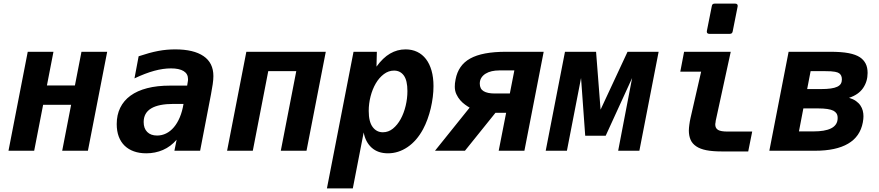

<svg xmlns="http://www.w3.org/2000/svg" viewBox="-20 -833 4856 1061"><path d="M133.3 -546.9H275.4L239.3 -360.8H394L430.2 -546.9H572.3L465.8 0H323.7L373 -253.9H218.3L168.9 0H26.9Z M788.1 14.2Q750 14.2 720 3.4Q689.9 -7.3 668.7 -27.8Q647.5 -48.3 636.2 -78.4Q625 -108.4 625 -147.5Q625 -197.8 644.3 -237.3Q663.6 -276.9 700.9 -304.2Q738.3 -331.5 793.2 -345.7Q848.1 -359.9 919.9 -359.9H1014.2L1018.1 -383.8Q1018.6 -386.7 1018.8 -389.4Q1019 -392.1 1019 -396Q1019 -425.3 994.6 -440.2Q970.2 -455.1 924.8 -455.1Q881.8 -455.1 832.3 -441.7Q782.7 -428.2 723.1 -399.9L746.1 -522Q776.9 -532.2 803.5 -539.6Q830.1 -546.9 854.7 -551.5Q879.4 -556.2 902.3 -558.1Q925.3 -560.1 948.2 -560.1Q1050.3 -560.1 1104.7 -522.9Q1159.2 -485.8 1159.2 -412.6Q1159.2 -393.1 1155.5 -367.7Q1151.9 -342.3 1146 -312L1085.9 0H943.8L956.1 -61Q923.3 -22.9 880.6 -4.4Q837.9 14.2 788.1 14.2ZM848.1 -84Q874.5 -84 898.2 -95.7Q921.9 -107.4 940.9 -129.9Q960 -152.3 973.6 -184.8Q987.3 -217.3 994.1 -258.8H939Q856.9 -258.8 815.4 -233.9Q773.9 -209 773.9 -158.7Q773.9 -123.5 793.5 -103.8Q813 -84 848.1 -84Z M1341.3 -546.9H1780.3L1673.8 0H1531.7L1617.2 -439.9H1462.4L1377 0H1234.9Z M1933.6 -546.9H2062.5L2060.5 -464.8Q2095.7 -513.7 2135.5 -536.9Q2175.3 -560.1 2221.2 -560.1Q2256.8 -560.1 2285.4 -546.4Q2314 -532.7 2334 -506.6Q2354 -480.5 2364.7 -442.9Q2375.5 -405.3 2375.5 -356.9Q2375.5 -328.1 2371.6 -296.9Q2367.7 -265.6 2360.4 -234.6Q2353 -203.6 2342.3 -174.1Q2331.5 -144.5 2317.9 -119.1Q2282.7 -54.2 2231.9 -20Q2181.2 14.2 2124 14.2Q2068.4 14.2 2033.9 -16.8Q1999.5 -47.9 1989.7 -101.1L1929.7 208H1786.6ZM2095.7 -102.1Q2126.5 -102.1 2151.4 -122.3Q2176.3 -142.6 2194.1 -175Q2211.9 -207.5 2221.7 -248.3Q2231.4 -289.1 2231.4 -329.6Q2231.4 -388.2 2211.7 -415.5Q2191.9 -442.9 2157.7 -442.9Q2127 -442.9 2101.1 -423.3Q2075.2 -403.8 2056.6 -372.1Q2038.1 -340.3 2027.8 -300.5Q2017.6 -260.7 2017.6 -220.2Q2017.6 -160.2 2039.3 -131.1Q2061 -102.1 2095.7 -102.1Z M2575.2 -238.3Q2564 -244.6 2549.8 -254.9Q2535.6 -265.1 2523.2 -279.3Q2510.7 -293.5 2502 -312.3Q2493.2 -331.1 2493.2 -354Q2493.2 -361.8 2494.1 -372.6Q2495.1 -383.3 2497.6 -394.5Q2504.9 -433.1 2524.7 -461.9Q2544.4 -490.7 2578.1 -509.5Q2611.8 -528.3 2661.1 -537.6Q2710.4 -546.9 2777.3 -546.9H2984.4L2877.9 0H2735.8L2776.9 -209.5H2717.8L2549.3 0H2383.8ZM2797.4 -316.4 2822.3 -443.8H2737.8Q2716.8 -443.8 2697.5 -439.5Q2678.2 -435.1 2663.6 -426Q2648.9 -417 2640.1 -403.3Q2631.3 -389.6 2631.3 -371.1Q2631.3 -341.8 2652.6 -329.1Q2673.8 -316.4 2712.9 -316.4Z M3102.1 -546.9H3273.9L3298.8 -227.1L3447.8 -546.9H3619.6L3513.2 0H3396L3473.1 -401.9L3327.1 -83H3213.9L3190.9 -401.9L3112.8 0H2995.6Z M3899.4 -646Q3891.6 -646 3888.2 -650.4Q3884.8 -654.8 3886.2 -662.1L3913.6 -799.8Q3915.5 -813 3929.2 -813H4043Q4050.8 -813 4054.2 -808.6Q4057.6 -804.2 4056.2 -796.9L4028.8 -659.2Q4026.4 -646 4013.2 -646ZM3969.7 3.9Q3917.5 3.9 3883.3 -2.9Q3849.1 -9.8 3828.1 -23.9Q3805.2 -39.1 3795.9 -61.3Q3786.6 -83.5 3786.6 -111.8Q3786.6 -120.1 3787.4 -127.2Q3788.1 -134.3 3789.1 -142.6Q3790.5 -153.8 3792 -161.9Q3793.5 -169.9 3795.9 -181.2L3854.5 -437H3739.3L3760.3 -546.9H4018.1L3937 -174.3Q3935.5 -168.5 3935.1 -165.8Q3934.6 -163.1 3934.6 -161.9Q3934.6 -160.6 3934.6 -159.7Q3934.6 -158.7 3934.1 -156.7Q3933.1 -152.8 3932.9 -149.9Q3932.6 -147 3932.6 -144Q3932.6 -135.7 3936 -128.2Q3939.5 -120.6 3947.8 -115.2Q3962.9 -106 4001 -106H4136.7L4114.7 3.9Z M4337.9 -546.9H4566.4Q4630.4 -546.9 4669.7 -539.3Q4709 -531.7 4731.9 -516.6Q4752.4 -502.9 4763.4 -481.9Q4774.4 -460.9 4774.4 -429.7Q4774.4 -382.8 4749.3 -346.2Q4724.1 -309.6 4671.9 -292.5Q4694.8 -285.6 4710.2 -274.7Q4725.6 -263.7 4734.6 -250.2Q4743.7 -236.8 4747.6 -221.7Q4751.5 -206.5 4751.5 -190.9Q4751.5 -184.1 4750.7 -175.3Q4750 -166.5 4748 -156.7Q4733.4 -78.1 4666.7 -39.1Q4600.1 0 4483.9 0H4231.4ZM4516.6 -340.8Q4548.8 -340.8 4571 -344Q4593.3 -347.2 4606.9 -353.8Q4620.6 -360.4 4626.5 -370.4Q4632.3 -380.4 4632.3 -394Q4632.3 -406.7 4628.2 -415Q4624 -423.3 4617.7 -427.7Q4614.3 -430.2 4608.9 -432.4Q4603.5 -434.6 4594.5 -436.3Q4585.4 -438 4571.3 -439Q4557.1 -439.9 4535.6 -439.9H4459.5L4440.4 -340.8ZM4476.6 -106.9Q4505.9 -106.9 4530 -110.8Q4554.2 -114.7 4571.8 -123.3Q4589.4 -131.8 4599.1 -146Q4608.9 -160.2 4608.9 -180.7Q4608.9 -196.3 4602.8 -205.8Q4596.7 -215.3 4585.4 -221.2Q4560.5 -233.9 4501 -233.9H4419.4L4395 -106.9Z"/></svg>

Font: Hack
Style: Bold Italic
Weight: 700
Italic angle: -11°
Monospace: yes
Designer: Christopher Simpkins
Foundry: Christopher Simpkins
Version: Version 2.017; ttfautohint (v1.4.1) -l 4 -r 80 -G 350 -x 0 -